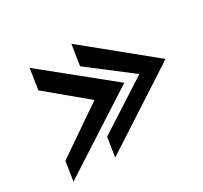

<svg xmlns="http://www.w3.org/2000/svg" viewBox="-109 -673 824 781"><g transform="rotate(-30 302.5 -282.0)"><path d="M31 -37 411 -282 108 -527 93 -430 271 -282 45 -127ZM227 -37 605 -282 304 -527 289 -430 482 -282 241 -127Z"/></g></svg>

Font: Charger Pro
Style: ExBdExtObl
Weight: 400
Designer: Jasper
Foundry: Cannot Into Space Fonts
Version: Version 1.09